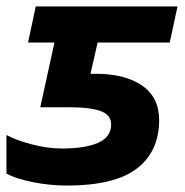

<svg xmlns="http://www.w3.org/2000/svg" viewBox="-20 -566 575 596"><path d="M188 10Q135 10 82.5 -0.5Q30 -11 0 -27V-147Q29 -131 78 -118Q127 -105 173 -105Q243 -105 284 -122.5Q325 -140 325 -180Q325 -209 293 -221Q261 -233 196 -233H105L149 -434H67L91 -546H531L507 -434H283L261 -337H276Q368 -337 421 -300.5Q474 -264 474 -193Q474 -96 405 -43Q336 10 188 10Z"/></svg>

Font: Noto IKEA Latin
Style: Bold Italic
Weight: 700
Italic angle: -12°
Designer: Monotype Design Team
Foundry: Monotype Imaging Inc.
Version: Version 1.0